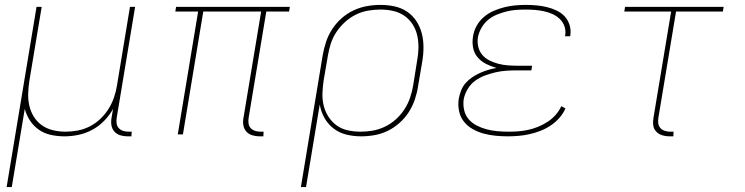

<svg xmlns="http://www.w3.org/2000/svg" viewBox="-20 -548 3040 783"><path d="M7 215 129 -520H150L100 -220Q96 -194 95 -168Q94 -142 99.5 -117.5Q105 -93 118 -72Q131 -51 151 -37Q171 -23 196 -17Q221 -11 247 -11Q271 -11 296 -15.5Q321 -20 345 -32Q369 -44 388.5 -62.5Q408 -81 422 -103Q436 -125 444.5 -149.5Q453 -174 457 -199L510 -520H531L456 -68Q454 -56 455.5 -45Q457 -34 464 -26Q471 -18 481.5 -14.5Q492 -11 504 -11H517L516 8H500Q484 8 470 3.5Q456 -1 446.5 -11.5Q437 -22 434.5 -37Q432 -52 435 -68L441 -104Q427 -78 405 -55.5Q383 -33 356 -18.5Q329 -4 300 2Q271 8 243 8Q214 8 187 2Q160 -4 138.5 -19Q117 -34 102.5 -56Q88 -78 81 -104L28 215Z M1054 8H1038Q1023 8 1008.5 3.5Q994 -1 984.5 -11.5Q975 -22 972.5 -37Q970 -52 973 -68L1045 -501H809L726 0H705L788 -501H695L698 -520H1162L1159 -501H1066L994 -68Q992 -56 993.5 -45Q995 -34 1002 -26Q1009 -18 1020 -14.5Q1031 -11 1042 -11H1055Z M1207 215 1296 -323Q1301 -351 1310 -378Q1319 -405 1335 -429.5Q1351 -454 1373 -473.5Q1395 -493 1421.5 -505.5Q1448 -518 1476 -523Q1504 -528 1531 -528Q1561 -528 1589 -522Q1617 -516 1640 -500.5Q1663 -485 1678 -462Q1693 -439 1700 -412Q1707 -385 1707 -355.5Q1707 -326 1702 -297L1685 -197Q1681 -170 1672 -143Q1663 -116 1647.5 -91.5Q1632 -67 1609.5 -47Q1587 -27 1561.5 -14.5Q1536 -2 1508 3Q1480 8 1453 8Q1422 8 1393 1Q1364 -6 1341 -23.5Q1318 -41 1303.5 -66.5Q1289 -92 1284 -122L1228 215ZM1451 -11Q1476 -11 1501 -15.5Q1526 -20 1550 -31.5Q1574 -43 1594.5 -61.5Q1615 -80 1629.5 -102.5Q1644 -125 1652.5 -150Q1661 -175 1665 -200L1681 -300Q1686 -326 1686.5 -352.5Q1687 -379 1681.5 -403.5Q1676 -428 1662.5 -449Q1649 -470 1628.5 -484Q1608 -498 1583 -503.5Q1558 -509 1531 -509Q1506 -509 1480.5 -504.5Q1455 -500 1431.5 -488.5Q1408 -477 1387.5 -458.5Q1367 -440 1352 -417.5Q1337 -395 1329 -370Q1321 -345 1317 -320L1300 -221Q1296 -195 1295 -168.5Q1294 -142 1300 -117.5Q1306 -93 1319.5 -72Q1333 -51 1353 -36.5Q1373 -22 1398.5 -16.5Q1424 -11 1451 -11Z M2051 8Q2026 8 2000.5 5.5Q1975 3 1951.5 -3.5Q1928 -10 1907 -22Q1886 -34 1871.5 -52.5Q1857 -71 1852 -95.5Q1847 -120 1851 -146Q1854 -162 1860.5 -179Q1867 -196 1879 -209.5Q1891 -223 1906 -233Q1921 -243 1937.5 -250.5Q1954 -258 1971 -263Q1988 -268 2005 -271Q1983 -277 1963 -287Q1943 -297 1928.5 -313.5Q1914 -330 1909.5 -352.5Q1905 -375 1909 -399Q1912 -421 1923.5 -442Q1935 -463 1953 -478.5Q1971 -494 1993 -503.5Q2015 -513 2037 -518.5Q2059 -524 2081 -526Q2103 -528 2125 -528Q2147 -528 2168.5 -526Q2190 -524 2210.5 -519Q2231 -514 2250 -505Q2269 -496 2282.5 -481.5Q2296 -467 2302.5 -447Q2309 -427 2306 -405L2305 -400H2284L2285 -404Q2288 -423 2282 -440.5Q2276 -458 2263 -470.5Q2250 -483 2233.5 -490.5Q2217 -498 2198.5 -502Q2180 -506 2161.5 -507.5Q2143 -509 2124 -509Q2104 -509 2084 -507.5Q2064 -506 2044.5 -501Q2025 -496 2005.5 -488Q1986 -480 1970 -466.5Q1954 -453 1943.5 -434.5Q1933 -416 1929 -396Q1926 -376 1930.5 -357Q1935 -338 1947 -324Q1959 -310 1976 -301.5Q1993 -293 2012 -288Q2031 -283 2050.5 -281.5Q2070 -280 2090 -280H2150L2147 -261H2087Q2066 -261 2044 -259.5Q2022 -258 2000.5 -253Q1979 -248 1957.5 -240Q1936 -232 1917.5 -218.5Q1899 -205 1887 -184.5Q1875 -164 1871 -143Q1868 -120 1873 -98.5Q1878 -77 1891.5 -61.5Q1905 -46 1924.5 -36Q1944 -26 1965 -20.5Q1986 -15 2008.5 -13Q2031 -11 2054 -11Q2074 -11 2094 -12.5Q2114 -14 2134.5 -18.5Q2155 -23 2174.5 -31Q2194 -39 2212 -50.5Q2230 -62 2245 -78.5Q2260 -95 2269 -115L2286 -106Q2277 -85 2261 -67Q2245 -49 2225.5 -36Q2206 -23 2184 -14.5Q2162 -6 2140 -1Q2118 4 2095.5 6Q2073 8 2051 8Z M2726 8H2709Q2694 8 2680 3.5Q2666 -1 2656 -11.5Q2646 -22 2644 -37Q2642 -52 2645 -68L2717 -501H2526L2529 -520H2931L2928 -501H2737L2665 -68Q2663 -56 2664.5 -45Q2666 -34 2673 -26Q2680 -18 2691 -14.5Q2702 -11 2713 -11H2727Z"/></svg>

Font: Iosevka Aile Thin
Style: Italic
Weight: 100
Italic angle: -9°
Designer: Belleve Invis
Foundry: Belleve Invis
Version: Version 31.1.0; ttfautohint (v1.8.4)